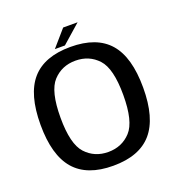

<svg xmlns="http://www.w3.org/2000/svg" viewBox="-128 -805 856 916"><g transform="rotate(-20 300.5 -347.0)"><path d="M293 4.2Q425.9 4.2 489.7 -69.7Q553.5 -143.7 553.5 -297.8Q553.5 -452.4 489.7 -525.6Q425.9 -598.8 293 -598.8Q160.3 -598.8 96.4 -525.6Q32.5 -452.4 32.5 -297.8Q32.5 -143.7 96.4 -69.7Q160.3 4.2 293 4.2ZM293 -65.7Q223.6 -65.7 178.6 -114.4Q133.7 -163 133.7 -297.3Q133.7 -431.9 178.6 -480.4Q223.6 -529 293 -529Q362.6 -529 407.4 -480.4Q452.3 -431.9 452.3 -297.3Q452.3 -163 407.4 -114.4Q362.6 -65.7 293 -65.7ZM220.3 -614.2H271.3L366 -697.5H292.7Z"/></g></svg>

Font: Anybody Thin
Style: Regular
Weight: 100
Designer: Tyler Finck
Foundry: Etcetera Type Company
Version: Version 1.114;gftools[0.9.25]